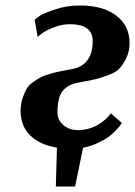

<svg xmlns="http://www.w3.org/2000/svg" viewBox="-20 -530 491 698"><path d="M264 -57Q286 -57 306.5 -63.5Q327 -70 340.5 -79Q354 -88 364 -96.5Q374 -105 378 -112L383 -118L423 -83Q421 -80 417.5 -75Q414 -70 401.5 -56.5Q389 -43 374 -32Q359 -21 334 -9.5Q309 2 282 7L253 148H183L187 7Q124 -4 89.5 -38Q55 -72 55 -126Q55 -151 61.5 -171.5Q68 -192 76 -206Q84 -220 101 -232Q118 -244 130 -250Q142 -256 165.5 -262.5Q189 -269 200.5 -271Q212 -273 238 -278Q317 -291 317 -381Q317 -442 234 -442Q205 -442 175.5 -430.5Q146 -419 132 -408L117 -396L106 -458Q112 -464 124.5 -472.5Q137 -481 179.5 -495.5Q222 -510 271 -510Q355 -510 403 -473Q451 -436 451 -374Q451 -342 438.5 -317.5Q426 -293 413 -279.5Q400 -266 368.5 -255Q337 -244 323 -241Q309 -238 272 -231Q265 -230 262 -229Q228 -223 208.5 -200Q189 -177 189 -122Q189 -93 210.5 -75Q232 -57 264 -57Z"/></svg>

Font: Arsenal
Style: Bold Italic
Weight: 700
Italic angle: -9.10001°
Designer: Andrij Shevchenko
Foundry: Stairsfor
Version: Version 2.001;PS 002.001;hotconv 1.0.88;makeotf.lib2.5.64775